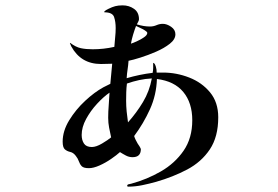

<svg xmlns="http://www.w3.org/2000/svg" viewBox="-20 -628 1040 717"><path d="M395 -115Q391 -133 387.5 -151Q384 -169 384 -188Q384 -211 386 -235Q388 -259 389 -282Q367 -267 342.5 -240.5Q318 -214 301.5 -183.5Q285 -153 285 -124Q285 -105 293.5 -92Q302 -79 323 -79Q339 -79 361 -92Q383 -105 395 -115ZM547 -335Q523 -334 500 -329Q477 -324 454 -316Q452 -300 451.5 -284Q451 -268 451 -252Q451 -232 453 -211.5Q455 -191 458 -171Q490 -207 514 -247Q538 -287 547 -335ZM530 -505Q530 -509 521 -514.5Q512 -520 502 -524.5Q492 -529 488 -531Q482 -515 477 -498.5Q472 -482 469 -465Q476 -467 490.5 -473.5Q505 -480 517.5 -488.5Q530 -497 530 -505ZM795 -190Q795 -117 763.5 -70Q732 -23 679 5Q626 33 563 51Q538 58 511.5 63.5Q485 69 459 69Q455 69 455 66Q455 61 461 60Q467 59 470 58Q529 42 581 12Q633 -18 665.5 -65Q698 -112 698 -179Q698 -244 664.5 -284.5Q631 -325 566 -333Q564 -273 540 -220Q516 -167 481 -120Q483 -113 486.5 -106Q490 -99 494 -92Q496 -90 501 -81.5Q506 -73 506 -71Q506 -41 475 -41Q462 -41 450.5 -47Q439 -53 428 -60Q416 -49 395 -34.5Q374 -20 351.5 -10Q329 0 312 0Q292 0 285 -7.5Q278 -15 274.5 -25.5Q271 -36 263 -46Q254 -58 242.5 -60.5Q231 -63 222.5 -70Q214 -77 214 -99Q214 -139 238.5 -179Q263 -219 298 -251.5Q333 -284 366 -302Q379 -309 392 -315Q394 -334 395.5 -352.5Q397 -371 399 -390Q389 -390 378.5 -389.5Q368 -389 357 -389Q282 -389 246 -455Q245 -458 243.5 -461Q242 -464 241 -467L242 -468Q263 -452 282 -448Q301 -444 326 -444Q367 -444 407 -453Q408 -470 410 -488Q412 -506 412 -523Q412 -547 406 -564.5Q400 -582 370 -582L369 -584Q371 -587 376.5 -590.5Q382 -594 385 -595Q399 -602 410.5 -605Q422 -608 438 -608Q462 -608 480.5 -595Q499 -582 499 -556Q499 -552 496 -546.5Q493 -541 491 -537Q517 -529 540 -529Q553 -529 564.5 -534Q576 -539 588 -539Q603 -539 619 -528Q635 -517 635 -500Q635 -481 614 -464.5Q593 -448 563 -435Q533 -422 504.5 -413Q476 -404 460 -401Q459 -385 456.5 -369Q454 -353 453 -336Q477 -343 501 -348Q525 -353 550 -356Q552 -365 552 -374.5Q552 -384 552 -393H553Q558 -392 562 -379Q564 -372 564.5 -367.5Q565 -363 565 -357H589Q639 -357 686.5 -338.5Q734 -320 764.5 -283Q795 -246 795 -190Z"/></svg>

Font: Kaisei Tokumin Medium
Style: Regular
Weight: 500
Designer: Font-Kai, 金井和夫
Foundry: KAZUO KANAI
Version: Version 5.003